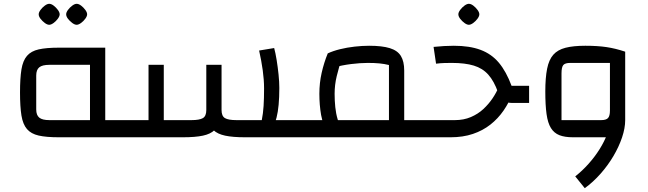

<svg xmlns="http://www.w3.org/2000/svg" viewBox="-20 -720 3399 1007"><path d="M529 0V-90H619V0ZM288 0Q223 0 183 -9Q143 -18 121.5 -43Q100 -68 92.5 -114Q85 -160 85 -235Q85 -310 92.5 -356Q100 -402 121.5 -427Q143 -452 183 -461Q223 -470 288 -470H532V0ZM239 -90H452V-380H239Q202 -380 186 -367Q170 -354 170 -324V-146Q170 -116 186 -103Q202 -90 239 -90ZM619 0V-90Q631 -90 635 -78Q639 -66 639 -45Q639 -24 635 -12Q631 0 619 0ZM238 -590Q228 -590 215 -599.5Q202 -609 192.5 -621.5Q183 -634 183 -645Q183 -655 192.5 -668Q202 -681 215 -690.5Q228 -700 238 -700Q249 -700 261.5 -690.5Q274 -681 283.5 -668Q293 -655 293 -645Q293 -635 283.5 -622Q274 -609 261 -599.5Q248 -590 238 -590ZM382 -590Q372 -590 359 -599.5Q346 -609 336.5 -621.5Q327 -634 327 -645Q327 -655 336.5 -668Q346 -681 359 -690.5Q372 -700 382 -700Q393 -700 405.5 -690.5Q418 -681 427.5 -668Q437 -655 437 -645Q437 -635 427.5 -622Q418 -609 405 -599.5Q392 -590 382 -590Z M1265 0 1380 -90H1545V0ZM1265 0Q1201 0 1161 -8.5Q1121 -17 1099.5 -37.5Q1078 -58 1070 -95Q1062 -132 1062 -189V-380H1142V-143Q1142 -111 1160 -100.5Q1178 -90 1220 -90H1353Q1360 -125 1362.5 -164.5Q1365 -204 1365 -256Q1365 -301 1358 -351.5Q1351 -402 1339 -455L1418 -468Q1425 -442 1431 -405Q1437 -368 1441 -329Q1445 -290 1445 -259Q1445 -160 1430.5 -103.5Q1416 -47 1376.5 -23.5Q1337 0 1265 0ZM619 0V-90H759V-380H839V0ZM839 0V-90H984Q1026 -90 1044 -100.5Q1062 -111 1062 -143V-380H1142V-189Q1142 -132 1134 -95Q1126 -58 1105 -37.5Q1084 -17 1044 -8.5Q1004 0 939 0ZM619 0Q607 0 603 -12Q599 -24 599 -45Q599 -66 603 -78Q607 -90 619 -90ZM1545 0V-90Q1557 -90 1561 -78Q1565 -66 1565 -45Q1565 -24 1561 -12Q1557 0 1545 0Z M2100 0V-90H2200V0ZM1545 0V-90H2020V-379Q1996 -385 1970 -387.5Q1944 -390 1909 -390Q1869 -390 1821 -384Q1773 -378 1730 -366L1699 -440Q1727 -453 1763.5 -462Q1800 -471 1840 -475.5Q1880 -480 1916 -480Q1984 -480 2024.5 -467.5Q2065 -455 2082.5 -426.5Q2100 -398 2100 -350V0ZM1701 -33Q1673 -65 1664 -117.5Q1655 -170 1655 -228Q1655 -285 1667 -338Q1679 -391 1699 -440L1774 -417Q1757 -366 1746 -320.5Q1735 -275 1735 -228Q1735 -192 1738.5 -158Q1742 -124 1751 -94Q1760 -64 1778 -40ZM1545 0Q1533 0 1529 -12Q1525 -24 1525 -45Q1525 -66 1529 -78Q1533 -90 1545 -90ZM2200 0V-90Q2212 -90 2216 -78Q2220 -66 2220 -45Q2220 -24 2216 -12Q2212 0 2200 0Z M2667 -180Q2637 -180 2620 -193.5Q2603 -207 2592 -236Q2571 -295 2541 -328.5Q2511 -362 2465 -376Q2419 -390 2350 -390Q2331 -390 2311 -389.5Q2291 -389 2267 -386L2254 -474Q2283 -477 2309.5 -478.5Q2336 -480 2360 -480Q2443 -480 2500.5 -458.5Q2558 -437 2596.5 -391Q2635 -345 2663 -270H2755V-180ZM2200 0V-90H2366Q2412 -90 2449.5 -106Q2487 -122 2515 -148Q2543 -174 2563.5 -204.5Q2584 -235 2596 -265L2670 -233Q2650 -182 2621 -140Q2592 -98 2552 -66.5Q2512 -35 2460 -17.5Q2408 0 2343 0ZM2200 0Q2188 0 2184 -12Q2180 -24 2180 -45Q2180 -66 2184 -78Q2188 -90 2200 -90ZM2439 -590Q2429 -590 2416 -599.5Q2403 -609 2393.5 -621.5Q2384 -634 2384 -645Q2384 -655 2393.5 -668Q2403 -681 2416 -690.5Q2429 -700 2439 -700Q2450 -700 2462.5 -690.5Q2475 -681 2484.5 -668Q2494 -655 2494 -645Q2494 -635 2484.5 -622Q2475 -609 2462 -599.5Q2449 -590 2439 -590Z M2985 0Q2942 0 2914 -11Q2886 -22 2869.5 -48.5Q2853 -75 2846.5 -122Q2840 -169 2840 -240Q2840 -312 2849.5 -359.5Q2859 -407 2882 -433Q2905 -459 2946 -469.5Q2987 -480 3050 -480Q3114 -480 3161 -473Q3208 -466 3259 -449V-90L3222 0ZM3047 267 2997 205Q3034 176 3067 139Q3100 102 3125 62Q3150 22 3164.5 -17Q3179 -56 3179 -90H3259Q3259 -48 3242.5 1Q3226 50 3197 99Q3168 148 3129.5 191.5Q3091 235 3047 267ZM2925 -90H3133Q3159 -90 3169 -101Q3179 -112 3179 -140V-390H2971Q2944 -390 2934.5 -379Q2925 -368 2925 -335Z"/></svg>

Font: Changa ExtraLight
Style: Regular
Weight: 400
Version: Version 3.002; ttfautohint (v1.8.2)